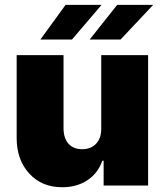

<svg xmlns="http://www.w3.org/2000/svg" viewBox="-20 -776 689 803"><path d="M403.4 -238.6V-545.5H599.4V0H413.4V-103.7H407.7Q389.9 -51.5 345.5 -22.2Q301.1 7.1 240.1 7.1Q154.8 7.1 102.5 -50.1Q50.1 -107.2 49.7 -197.4V-545.5H245.7V-238.6Q246.1 -197.8 266.5 -174.9Q286.9 -152 323.9 -152Q360.4 -152 382.1 -175.2Q403.8 -198.5 403.4 -238.6ZM149.1 -610.8 254.3 -755.7H404.8L281.2 -610.8ZM355.1 -610.8 470.2 -755.7H620.7L484.4 -610.8Z"/></svg>

Font: Karasuma Gothic
Style: Black
Weight: 900
Designer: Rasmus Andersson / Ryoko Nishizuka
Foundry: Genbu
Version: Version 1.00